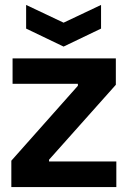

<svg xmlns="http://www.w3.org/2000/svg" viewBox="-20 -759 518 779"><path d="M26 0V-107L296 -411V-419H31V-522H450V-415L179 -111V-104H452V0ZM86 -739 238 -667 390 -739V-643L238 -570L86 -643Z"/></svg>

Font: Bricolage Grotesque 72pt SemiBold
Style: Regular
Weight: 600
Version: Version 1.001;gftools[0.9.33.dev8+g029e19f]